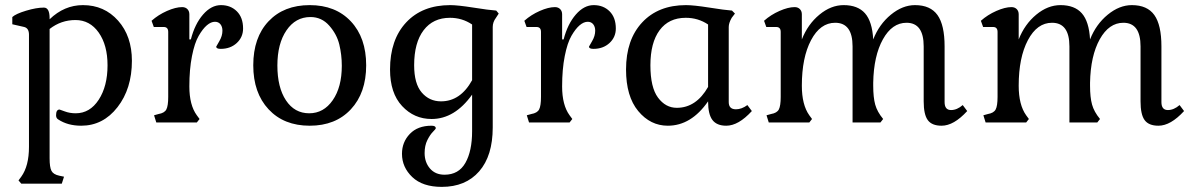

<svg xmlns="http://www.w3.org/2000/svg" viewBox="-20 -481 4687 754"><path d="M222.7 240.2 231.4 212.9 212.9 209Q189.5 204.1 182.1 189.9Q174.8 175.8 174.8 140.6V-367.2Q219.7 -402.3 276.4 -402.3Q333 -402.3 367.7 -353Q402.3 -303.7 402.3 -224.6Q402.3 -142.6 367.7 -89.4Q333 -36.1 277.3 -36.1Q253.9 -36.1 234.4 -43.5Q214.8 -50.8 213.9 -50.8Q200.2 -50.8 200.2 -28.3Q200.2 -16.6 209 -11.7Q246.1 12.7 298.8 12.7Q384.8 12.7 441.4 -60.1Q498 -132.8 498 -242.2Q498 -338.9 443.8 -399.9Q389.6 -460.9 305.7 -460.9Q232.4 -460.9 174.8 -405.3V-409.2Q174.8 -451.2 152.3 -451.2Q123 -451.2 82.5 -439Q42 -426.8 28.3 -414.1V-385.7L75.2 -375Q93.8 -370.1 93.8 -344.7V95.7Q93.8 170.9 63.5 212.9L52.7 227.5L63.5 240.2Z M752.9 0 763.7 -13.7 752.9 -28.3Q723.6 -68.4 723.6 -141.6Q723.6 -209 733.9 -260.7Q744.1 -312.5 760.3 -340.3Q776.4 -368.2 792.5 -381.8Q808.6 -395.5 824.2 -395.5Q837.9 -395.5 845.7 -385.7Q853.5 -376 853.5 -360.4Q853.5 -339.8 841.3 -319.3Q829.1 -298.8 829.1 -297.9Q829.1 -289.1 846.7 -289.1Q884.8 -289.1 909.7 -312Q934.6 -335 934.6 -369.1Q934.6 -412.1 910.2 -436.5Q885.7 -460.9 847.7 -460.9Q809.6 -460.9 777.3 -423.8Q745.1 -386.7 729.5 -326.2H723.6V-424.8Q723.6 -437.5 715.8 -445.3Q708 -453.1 695.3 -453.1Q669.9 -453.1 635.7 -438Q601.6 -422.9 575.2 -399.4L584 -375H623Q640.6 -375 640.6 -355.5V-100.6Q640.6 -65.4 633.3 -51.3Q626 -37.1 602.5 -33.2L585 -28.3L593.8 0Z M1199.2 -414.1Q1243.2 -414.1 1272.9 -380.4Q1302.7 -346.7 1312.5 -306.2Q1322.3 -265.6 1322.3 -222.7Q1322.3 -138.7 1286.6 -87.4Q1251 -36.1 1194.3 -36.1Q1136.7 -36.1 1103 -86.9Q1069.3 -137.7 1069.3 -223.6Q1069.3 -309.6 1105 -361.8Q1140.6 -414.1 1199.2 -414.1ZM974.6 -224.6Q974.6 -116.2 1034.7 -51.8Q1094.7 12.7 1196.3 12.7Q1297.9 12.7 1357.9 -51.8Q1418 -116.2 1418 -224.6Q1418 -333 1357.9 -397Q1297.9 -460.9 1196.3 -460.9Q1094.7 -460.9 1034.7 -397.5Q974.6 -334 974.6 -224.6Z M1606.4 -224.6Q1606.4 -313.5 1643.6 -362.3Q1680.7 -411.1 1747.1 -411.1Q1794.9 -411.1 1834 -384.8V-166Q1788.1 -83 1711.9 -83Q1666 -83 1636.2 -117.7Q1606.4 -152.3 1606.4 -224.6ZM1915 19.5V-375Q1915 -394.5 1927.7 -411.1L1938.5 -427.7L1928.7 -439.5Q1900.4 -441.4 1838.9 -451.2Q1777.3 -460.9 1748 -460.9Q1638.7 -460.9 1575.2 -393.1Q1511.7 -325.2 1511.7 -208Q1511.7 -115.2 1559.1 -64.5Q1606.4 -13.7 1674.8 -13.7Q1765.6 -13.7 1834 -109.4V34.2Q1834 112.3 1807.6 158.7Q1781.2 205.1 1725.6 205.1Q1689.5 205.1 1668.5 180.7Q1647.5 156.2 1647.5 120.1Q1647.5 90.8 1658.2 69.3Q1668.9 47.9 1680.2 36.6Q1691.4 25.4 1691.4 22.5Q1691.4 12.7 1674.8 12.7Q1620.1 12.7 1589.4 44.9Q1558.6 77.1 1558.6 123Q1558.6 175.8 1599.1 214.4Q1639.6 252.9 1714.8 252.9Q1808.6 252.9 1861.8 191.9Q1915 130.9 1915 19.5Z M2216.8 0 2227.5 -13.7 2216.8 -28.3Q2187.5 -68.4 2187.5 -141.6Q2187.5 -209 2197.8 -260.7Q2208 -312.5 2224.1 -340.3Q2240.2 -368.2 2256.3 -381.8Q2272.5 -395.5 2288.1 -395.5Q2301.8 -395.5 2309.6 -385.7Q2317.4 -376 2317.4 -360.4Q2317.4 -339.8 2305.2 -319.3Q2293 -298.8 2293 -297.9Q2293 -289.1 2310.5 -289.1Q2348.6 -289.1 2373.5 -312Q2398.4 -335 2398.4 -369.1Q2398.4 -412.1 2374 -436.5Q2349.6 -460.9 2311.5 -460.9Q2273.4 -460.9 2241.2 -423.8Q2209 -386.7 2193.4 -326.2H2187.5V-424.8Q2187.5 -437.5 2179.7 -445.3Q2171.9 -453.1 2159.2 -453.1Q2133.8 -453.1 2099.6 -438Q2065.4 -422.9 2039.1 -399.4L2047.9 -375H2086.9Q2104.5 -375 2104.5 -355.5V-100.6Q2104.5 -65.4 2097.2 -51.3Q2089.8 -37.1 2066.4 -33.2L2048.8 -28.3L2057.6 0Z M2534.2 -224.6Q2534.2 -313.5 2570.3 -362.3Q2606.4 -411.1 2672.9 -411.1Q2721.7 -411.1 2760.7 -384.8V-139.6Q2713.9 -57.6 2637.7 -57.6Q2593.8 -57.6 2564 -97.7Q2534.2 -137.7 2534.2 -224.6ZM2760.7 -83Q2760.7 -32.2 2777.8 -9.8Q2794.9 12.7 2832 12.7Q2879.9 12.7 2932.6 -44.9L2915 -68.4Q2892.6 -51.8 2870.1 -51.8Q2841.8 -51.8 2841.8 -80.1V-375Q2841.8 -390.6 2853.5 -411.1L2866.2 -427.7L2854.5 -439.5Q2827.1 -441.4 2765.6 -451.2Q2704.1 -460.9 2673.8 -460.9Q2565.4 -460.9 2502 -393.1Q2438.5 -325.2 2438.5 -208Q2438.5 -102.5 2486.3 -44.9Q2534.2 12.7 2602.5 12.7Q2694.3 12.7 2760.7 -83Z M3778.3 -44.9 3760.7 -68.4Q3738.3 -48.8 3714.8 -48.8Q3689.5 -48.8 3689.5 -80.1V-298.8Q3689.5 -382.8 3661.6 -421.9Q3633.8 -460.9 3573.2 -460.9Q3524.4 -460.9 3478.5 -423.3Q3432.6 -385.7 3409.2 -326.2Q3405.3 -396.5 3377 -428.7Q3348.6 -460.9 3293 -460.9Q3243.2 -460.9 3197.8 -423.3Q3152.3 -385.7 3128.9 -326.2V-424.8Q3128.9 -437.5 3121.1 -445.3Q3113.3 -453.1 3100.6 -453.1Q3075.2 -453.1 3041 -438Q3006.8 -422.9 2980.5 -399.4L2989.3 -375H3028.3Q3045.9 -375 3045.9 -355.5V-100.6Q3045.9 -65.4 3038.6 -51.3Q3031.2 -37.1 3007.8 -33.2L2990.2 -28.3L2999 0H3158.2L3168.9 -13.7L3158.2 -28.3Q3128.9 -69.3 3128.9 -144.5Q3128.9 -254.9 3165 -323.2Q3201.2 -391.6 3259.8 -391.6Q3328.1 -391.6 3328.1 -298.8V0H3437.5L3448.2 -13.7Q3424.8 -42 3417 -70.3Q3409.2 -98.6 3409.2 -144.5V-156.2Q3411.1 -261.7 3447.3 -326.7Q3483.4 -391.6 3540 -391.6Q3607.4 -391.6 3607.4 -298.8V-83Q3607.4 -31.2 3623.5 -9.3Q3639.6 12.7 3677.7 12.7Q3725.6 12.7 3778.3 -44.9Z M4629.9 -44.9 4612.3 -68.4Q4589.8 -48.8 4566.4 -48.8Q4541 -48.8 4541 -80.1V-298.8Q4541 -382.8 4513.2 -421.9Q4485.4 -460.9 4424.8 -460.9Q4376 -460.9 4330.1 -423.3Q4284.2 -385.7 4260.7 -326.2Q4256.8 -396.5 4228.5 -428.7Q4200.2 -460.9 4144.5 -460.9Q4094.7 -460.9 4049.3 -423.3Q4003.9 -385.7 3980.5 -326.2V-424.8Q3980.5 -437.5 3972.7 -445.3Q3964.8 -453.1 3952.1 -453.1Q3926.8 -453.1 3892.6 -438Q3858.4 -422.9 3832 -399.4L3840.8 -375H3879.9Q3897.5 -375 3897.5 -355.5V-100.6Q3897.5 -65.4 3890.1 -51.3Q3882.8 -37.1 3859.4 -33.2L3841.8 -28.3L3850.6 0H4009.8L4020.5 -13.7L4009.8 -28.3Q3980.5 -69.3 3980.5 -144.5Q3980.5 -254.9 4016.6 -323.2Q4052.7 -391.6 4111.3 -391.6Q4179.7 -391.6 4179.7 -298.8V0H4289.1L4299.8 -13.7Q4276.4 -42 4268.6 -70.3Q4260.7 -98.6 4260.7 -144.5V-156.2Q4262.7 -261.7 4298.8 -326.7Q4335 -391.6 4391.6 -391.6Q4459 -391.6 4459 -298.8V-83Q4459 -31.2 4475.1 -9.3Q4491.2 12.7 4529.3 12.7Q4577.1 12.7 4629.9 -44.9Z"/></svg>

Font: Kurale
Style: Regular
Weight: 400
Version: 1.0; ttfautohint (v1.3)